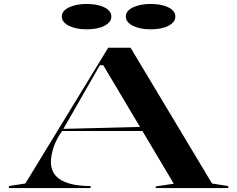

<svg xmlns="http://www.w3.org/2000/svg" viewBox="-20 -949 1197 969"><path d="M25 0V-10L108 -23L526 -708H639L1050 -23L1132 -10V0H766V-8L857 -22L501 -620H484L295 -290Q264 -247 250.5 -205.5Q237 -164 237 -132Q237 -90 260.5 -63Q284 -36 329 -23Q374 -10 437 -10V0ZM279 -288V-298L703 -309V-288ZM741 -929Q796 -929 830.5 -911.5Q865 -894 865 -866Q865 -837 830.5 -819Q796 -801 741 -801Q686 -801 650.5 -819Q615 -837 615 -866Q615 -894 650.5 -911.5Q686 -929 741 -929ZM418 -929Q473 -929 507.5 -911.5Q542 -894 542 -866Q542 -837 507.5 -819Q473 -801 418 -801Q363 -801 327.5 -819Q292 -837 292 -866Q292 -894 327.5 -911.5Q363 -929 418 -929Z"/></svg>

Font: Kalnia Expanded
Style: Regular
Weight: 400
Width: 7
Designer: Frida Medrano
Foundry: Frida Medrano
Version: Version 1.105